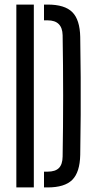

<svg xmlns="http://www.w3.org/2000/svg" viewBox="-20 -820 418 840"><path d="M51.5 0V-800H128V0ZM172.5 0V-69H188Q222 -69 237.8 -85Q253.5 -101 254 -135Q258.5 -400.5 254 -666Q252.5 -731 188.5 -731H172.5V-800H188.5Q263 -800 296.2 -767Q329.5 -734 331 -658Q332.5 -566 333 -483Q333.5 -400 333 -317.2Q332.5 -234.5 331 -142.5Q329.5 -66.5 296.2 -33.2Q263 0 188 0Z"/></svg>

Font: Big Shoulders Stencil Display Medium
Style: Regular
Weight: 500
Designer: Patric King
Foundry: XO Type Co
Version: Version 1.000